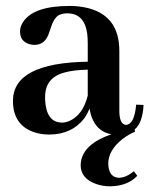

<svg xmlns="http://www.w3.org/2000/svg" viewBox="-20 -452 518 659"><path d="M193.4 -31.2Q138.7 -31.2 134.8 -109.4Q134.8 -114.3 134.8 -119.1Q134.8 -185.5 201.2 -203.1Q232.4 -211.9 281.2 -212.9V-124Q264.6 -57.6 218.8 -37.1Q205.1 -31.2 193.4 -31.2ZM387.7 158.2Q352.5 156.2 351.6 109.4Q351.6 63.5 401.4 24.4Q420.9 9.8 443.4 0L442.4 -7.8Q469.7 -31.2 472.7 -91.8L447.3 -92.8Q441.4 -24.4 412.1 -23.4Q389.6 -25.4 389.6 -72.3V-277.3Q389.6 -403.3 270.5 -426.8Q246.1 -431.6 218.8 -431.6Q95.7 -431.6 59.6 -377Q48.8 -361.3 48.8 -343.8Q48.8 -310.5 80.1 -300.8Q88.9 -297.9 97.7 -297.9Q132.8 -297.9 146.5 -334Q148.4 -338.9 152.3 -350.6Q164.1 -390.6 182.6 -400.4Q195.3 -406.2 210.9 -406.2Q269.5 -406.2 279.3 -336.9Q281.2 -321.3 281.2 -302.7V-240.2Q25.4 -236.3 24.4 -106.4Q24.4 -22.5 97.7 2Q121.1 9.8 148.4 9.8Q225.6 9.8 268.6 -44.9Q280.3 -61.5 287.1 -79.1Q300.8 -2 362.3 8.8Q266.6 42 257.8 103.5Q256.8 109.4 256.8 114.3Q256.8 161.1 310.5 179.7Q333 187.5 358.4 187.5Q418 186.5 451.2 151.4L439.5 135.7Q412.1 158.2 387.7 158.2Z"/></svg>

Font: Abhaya Libre
Style: Bold
Weight: 700
Designer: Pushpananda Ekanayake, Sol Matas, Pathum Egodawatta
Foundry: Mooniak
Version: Version 1.050 ; ttfautohint (v1.6)